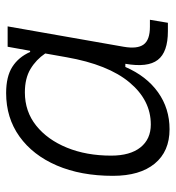

<svg xmlns="http://www.w3.org/2000/svg" viewBox="6 -568 573 626"><g transform="rotate(-90 293.0 -255.5)"><path d="M439.9 -444.3 453.1 -517.6H519.5L453.1 -139.6Q445.3 -95.2 460.2 -74.5Q475.1 -53.7 518.1 -53.7H541L531.2 4.9H503.9Q435.5 4.9 410.2 -28.1Q384.8 -61 397.5 -133.8H387.2Q357.4 -64.9 304.7 -27.3Q252 10.3 184.1 10.3Q111.8 10.3 72 -38.1Q32.2 -86.4 32.2 -174.3Q32.2 -278.8 65.9 -357.2Q99.6 -435.5 160.4 -479Q221.2 -522.5 302.2 -522.5Q356 -522.5 387.7 -502.2Q419.4 -481.9 436 -444.3ZM304.2 -461.4Q242.2 -461.4 196 -424.6Q149.9 -387.7 124 -324.2Q98.1 -260.7 98.1 -180.2Q98.1 -118.2 125 -84.5Q151.9 -50.8 199.7 -50.8Q278.8 -50.8 336.9 -120.4Q395 -189.9 418.9 -325.7L431.2 -395Q411.1 -424.8 380.6 -443.1Q350.1 -461.4 304.2 -461.4Z"/></g></svg>

Font: Cascadia Mono Light
Style: Italic
Weight: 300
Italic angle: -10°
Monospace: yes
Designer: Aaron Bell
Foundry: Saja Typeworks
Version: Version 2404.023; ttfautohint (v1.8.4)